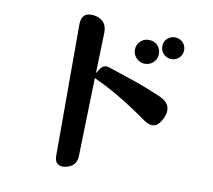

<svg xmlns="http://www.w3.org/2000/svg" viewBox="-90 -906 1180 1063"><g transform="rotate(10 500.0 -375.0)"><path d="M283 -738Q283 -812 356 -802Q428 -790 427 -717L420 -489L438 -516Q456 -543 487 -533Q529 -519 570.5 -505Q612 -491 654 -477Q716 -455 790 -423Q871 -387 833 -307Q813 -266 787 -260Q761 -254 725 -280Q648 -335 572 -380.5Q496 -426 419 -461L407 -22Q406 39 344 51Q283 61 283 -1ZM677 -587Q650 -587 630 -607Q610 -627 610 -654Q610 -682 630 -702Q649 -721 677 -721Q707 -721 726 -702Q745 -683 745 -654Q745 -626 726 -607Q706 -587 677 -587ZM817 -638Q792 -638 774 -656Q756 -674 756 -699Q756 -727 774 -743Q793 -760 817 -760Q842 -760 861 -743Q879 -725 879 -699Q879 -675 862 -656Q844 -638 817 -638Z"/></g></svg>

Font: MaokenZhuyuanTi
Style: Regular
Weight: 400
Designer: Fontworks Inc & LongZhuTi team: ZERO子、时光羊、荆南、频凡、刘鹏、Little White Dog、帆影Magmeta、奈白不弍、白日月球、ChaoTawei、雨三（排名不分先后）
Version: Version 1.000; 20230222